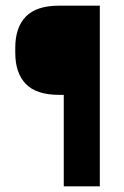

<svg xmlns="http://www.w3.org/2000/svg" viewBox="-20 -659 437 679"><path d="M237 -323.5H189.5Q108.5 -323.5 71.2 -362.2Q34 -401 34 -472V-490.5Q34 -562 71.5 -600.5Q109 -639 189.5 -639H236.5ZM333 -639V0H205.5V-639Z"/></svg>

Font: Anek Malayalam Medium SemiBold
Style: Regular
Weight: 600
Version: Version 1.003